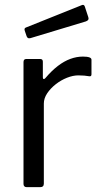

<svg xmlns="http://www.w3.org/2000/svg" viewBox="-20 -774 423 794"><path d="M90.9 0Q83.9 0 80.6 -3.5Q77.2 -6.9 77.2 -13.4V-517.1Q77.2 -530 88.3 -530H146.4Q157.2 -530 157.2 -518.7V-454Q157.2 -448.4 160.3 -447.3Q163.4 -446.2 167.6 -451Q193.8 -481.8 219.5 -501.4Q245.2 -521.1 271.1 -530.5Q296.9 -540 322.8 -540Q358.3 -540 358.3 -527.2V-466.6Q358.3 -457.2 349.2 -458.6Q340 -460.2 328.5 -461.3Q317.1 -462.3 303.8 -462.3Q282 -462.3 257.1 -452.5Q232.2 -442.6 210.6 -425.7Q189 -408.8 175.1 -388.1Q161.3 -367.4 161.3 -345.7V-14.5Q161.3 0 145.7 0H90.9ZM330.5 -747.6 345.2 -702.9Q349.6 -690.3 334.9 -685.4L106.3 -616.4Q99.8 -614.8 96.3 -616.4Q92.9 -617.9 90.3 -623.6L82.6 -646.3Q78.7 -657 86.9 -660.1L319 -753.1Q327.2 -756.2 330.5 -747.6Z"/></svg>

Font: Libre Franklin Thin
Style: Regular
Weight: 100
Designer: Pablo Impallari, Rodrigo Fuenzalida, Nhung Nguyen
Foundry: Impallari Type
Version: Version 3.000